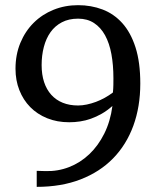

<svg xmlns="http://www.w3.org/2000/svg" viewBox="-20 -707 603 743"><path d="M418.9 -403.8Q418.9 -455.1 411.1 -497.6Q403.3 -540 386.5 -570.6Q369.6 -601.1 343.8 -617.9Q317.9 -634.8 282.2 -634.8Q246.1 -634.8 219.5 -620.8Q192.9 -606.9 175.5 -582.5Q158.2 -558.1 149.7 -525.4Q141.1 -492.7 141.1 -455.1Q141.1 -418.5 150.6 -389.4Q160.2 -360.4 178.5 -340.1Q196.8 -319.8 222.9 -309.3Q249 -298.8 282.2 -298.8Q298.3 -298.8 315.9 -302.5Q333.5 -306.2 351.1 -312.7Q368.7 -319.3 385.5 -328.6Q402.3 -337.9 417 -349.1Q418.5 -364.7 418.7 -378.7Q418.9 -392.6 418.9 -403.8ZM522.9 -383.8Q522.9 -294.4 496.1 -220.7Q469.2 -147 417.7 -94.2Q366.2 -41.5 291.7 -12.7Q217.3 16.1 122.1 16.1V-45.9L155.8 -44.9Q203.6 -43.5 247.1 -60.3Q290.5 -77.1 325.2 -109.9Q359.9 -142.6 383.5 -189.9Q407.2 -237.3 415 -296.9Q394.5 -278.8 373.5 -266.8Q352.5 -254.9 331.8 -247.6Q311 -240.2 290 -237.1Q269 -233.9 248 -233.9Q200.7 -233.9 162.4 -249.5Q124 -265.1 96.9 -292.7Q69.8 -320.3 54.9 -358.2Q40 -396 40 -440.9Q40 -495.6 58.8 -541Q77.6 -586.4 110.4 -618.9Q143.1 -651.4 187.3 -669.2Q231.4 -687 282.2 -687Q332.5 -687 376.5 -670.4Q420.4 -653.8 453.1 -617.7Q485.8 -581.5 504.4 -523.7Q522.9 -465.8 522.9 -383.8Z"/></svg>

Font: BabelStone Ogham Pictish
Style: Bold Italic
Weight: 700
Italic angle: -30°
Designer: Andrew West
Foundry: BabelStone
Version: Version 1.02 March 14, 2022